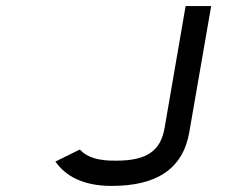

<svg xmlns="http://www.w3.org/2000/svg" viewBox="-20 -600 743 631"><path d="M521 -180C508 -103 461 -72 362 -72C304 -71 266 -83 244 -107L243 -109L162 -69L165 -65C197 -22 252 11 347 11C495 11 581 -45 602 -165L674 -580H590Z"/></svg>

Font: Charger Monospace
Style: Regular
Weight: 400
Designer: Jasper
Foundry: Cannot Into Space Fonts
Version: Version 0.980